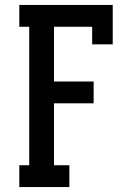

<svg xmlns="http://www.w3.org/2000/svg" viewBox="-20 -755 540 775"><path d="M58 0V-88H98V-647H58V-735H435V-576H352V-647H198V-426H358V-338H198V-88H260V0Z"/></svg>

Font: Iosevka Slab Semibold
Style: Regular
Weight: 600
Monospace: yes
Designer: Belleve Invis
Foundry: Belleve Invis
Version: Version 11.1.1; ttfautohint (v1.8.3)